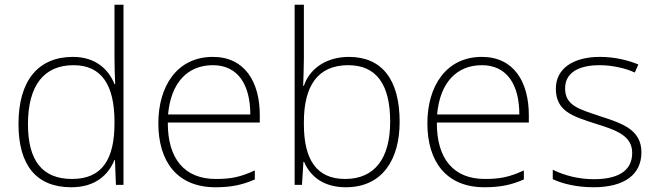

<svg xmlns="http://www.w3.org/2000/svg" viewBox="-20 -780 2772 810"><path d="M281 10C382 10 437 -42 463 -105H465L469 0H501V-760H463V-544C463 -506 464 -464 466 -425H463C438 -489 381 -540 288 -540C141 -540 58 -440 58 -257C58 -83 133 10 281 10ZM284 -25C158 -25 98 -103 98 -256C98 -420 166 -505 290 -505C409 -505 463 -421 463 -266V-260C463 -111 413 -25 284 -25Z M878 -540C726 -540 648 -415 648 -260C648 -100 726 10 889 10C955 10 1003 0 1055 -23V-61C994 -33 955 -25 890 -25C759 -25 687 -110 688 -263H1076V-294C1076 -434 1013 -540 878 -540ZM878 -505C985 -505 1036 -421 1036 -297H689C701 -432 772 -505 878 -505Z M1262 -535V-760H1223V0H1254L1260 -97H1263C1289 -35 1346 10 1439 10C1594 10 1666 -108 1666 -266C1666 -446 1590 -540 1452 -540C1354 -540 1285 -488 1262 -418H1259C1260 -449 1262 -501 1262 -535ZM1449 -505C1567 -505 1626 -425 1626 -267C1626 -112 1561 -25 1436 -25C1316 -25 1262 -106 1262 -256V-265C1262 -417 1320 -505 1449 -505Z M2013 -540C1861 -540 1783 -415 1783 -260C1783 -100 1861 10 2024 10C2090 10 2138 0 2190 -23V-61C2129 -33 2090 -25 2025 -25C1894 -25 1822 -110 1823 -263H2211V-294C2211 -434 2148 -540 2013 -540ZM2013 -505C2120 -505 2171 -421 2171 -297H1824C1836 -432 1907 -505 2013 -505Z M2686 -137C2686 -235 2602 -260 2511 -290C2426 -319 2364 -333 2364 -407C2364 -472 2419 -505 2510 -505C2562 -505 2620 -492 2658 -474L2673 -508C2629 -526 2574 -540 2511 -540C2397 -540 2325 -490 2325 -406C2325 -310 2397 -289 2493 -258C2584 -230 2647 -206 2647 -135C2647 -67 2599 -24 2485 -24C2423 -24 2362 -39 2312 -64V-24C2350 -6 2411 10 2484 10C2616 10 2686 -45 2686 -137Z"/></svg>

Font: Noto Sans Thai Looped ExtraLight
Style: Regular
Weight: 200
Designer: Sasikarn Vongin, Ben Mitchell
Foundry: The Fontpad Ltd
Version: Version 1.001